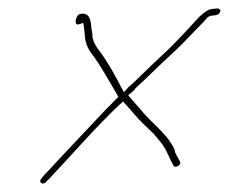

<svg xmlns="http://www.w3.org/2000/svg" viewBox="-20 -563 541 454"><path d="M78 -141C70 -133 80 -124 88 -132L98 -142C148 -195 206 -262 262 -315L271 -323C289 -304 302 -286 319 -270L344 -246C351 -237 358 -230 365 -220C377 -202 381 -187 390 -172C393 -164 411 -172 405 -182C401 -190 398 -194 393 -205L394 -206C378 -246 338 -271 309 -308C302 -316 291 -328 283 -338C287 -341 298 -349 299 -353C333 -384 359 -411 391 -440C414 -461 441 -491 464 -514C467 -518 473 -526 481 -526C490 -527 499 -527 501 -537C502 -540 497 -543 495 -543L483 -542C474 -541 466 -537 452 -524C431 -501 406 -474 382 -450C350 -420 324 -395 291 -363L290 -362C288 -360 284 -358 283 -356L273 -345L267 -356C253 -383 234 -418 217 -440C207 -453 201 -462 198 -478L199 -479L196 -497C195 -519 190 -534 169 -530C161 -528 154 -508 163 -505C167 -505 173 -508 177 -509C179 -498 180 -486 181 -473C184 -455 190 -444 202 -429C214 -413 234 -379 246 -358L260 -334C250 -325 243 -316 232 -306C198 -270 151 -220 118 -185C103 -169 94 -158 86 -151Z"/></svg>

Font: Stray Cat
Style: ExLtObl
Weight: 200
Version: Version 1.0